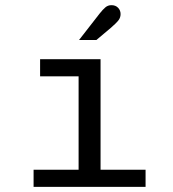

<svg xmlns="http://www.w3.org/2000/svg" viewBox="-20 -726 672 746"><path d="M110.5 0V-66.5H285.4V-429.5H135.8V-496H370.7V-66.5H545.6V0ZM287.2 -570.7 367.4 -673.7Q379.2 -688.6 389.2 -697.2Q399.2 -705.9 413.2 -705.9Q429.1 -705.9 438.8 -695.8Q448.5 -685.8 448.5 -671.4Q448.5 -658.1 440.9 -647.9Q433.3 -637.6 411.9 -618.9L354.6 -570.7Z"/></svg>

Font: Atkinson Hyperlegible Mono ExtraLight
Style: Regular
Weight: 200
Monospace: yes
Designer: Elliott Scott, Megan Eiswerth, Linus Boman, Theodore Petrosky, Letters from Sweden
Foundry: Applied Design Works, Letters from Sweden
Version: Version 2.001